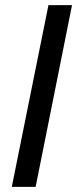

<svg xmlns="http://www.w3.org/2000/svg" viewBox="-20 -729 301 749"><path d="M26 0 169 -709H261L119 0Z"/></svg>

Font: Source Sans 3 ExtraLight Medium
Style: Italic
Weight: 500
Italic angle: -11°
Version: Version 3.052;hotconv 1.1.0;makeotfexe 2.6.0